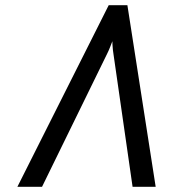

<svg xmlns="http://www.w3.org/2000/svg" viewBox="-20 -720 664 740"><path d="M47 0 399 -700H471L580 0H491L418 -507Q416.5 -516 415.2 -527Q414 -538 413.5 -547.2Q413 -556.5 413 -561Q410 -553 404.5 -539Q399 -525 393 -513L142 0Z"/></svg>

Font: Overpass
Style: Italic
Weight: 400
Italic angle: -10°
Designer: Delve Withrington, Dave Bailey, Thomas Jockin
Foundry: Delve Fonts LLC
Version: Version 4.000